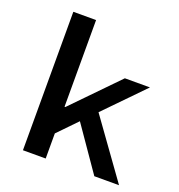

<svg xmlns="http://www.w3.org/2000/svg" viewBox="-128 -813 857 920"><g transform="rotate(20 300.0 -353.0)"><path d="M90 0V-706H206V-264H210L431 -491H559L368 -295L580 0H454L299 -224L206 -128V0Z"/></g></svg>

Font: TypoPRO Source Code Pro
Style: Regular
Weight: 600
Monospace: yes
Designer: Paul D. Hunt, Teo Tuominen
Foundry: Adobe Systems Incorporated
Version: Version 2.010;PS 1.0;hotconv 1.0.84;makeotf.lib2.5.63406